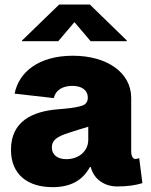

<svg xmlns="http://www.w3.org/2000/svg" viewBox="-20 -791 646 821"><path d="M205.6 9.3C278.8 9.3 332.5 -17.6 364.3 -76.7H368.2C382.3 -18.6 435.1 6.3 478.5 6.3C524.4 6.3 555.7 2 588.9 -7.8L575.2 -115.2C569.8 -112.3 565.4 -111.3 558.6 -111.3C544.4 -111.3 541 -132.8 541 -141.1V-372.6C541 -480 438.5 -552.7 291.5 -552.7C145 -552.7 60.5 -482.4 42.5 -390.6L210 -371.6C217.3 -405.3 247.6 -423.8 289.1 -423.8C330.1 -423.8 355.5 -405.3 355.5 -373.5C355.5 -345.7 335 -339.8 321.8 -336.4C300.8 -330.6 271 -327.1 228.5 -323.7C116.7 -314.9 26.9 -271 26.9 -150.9C26.9 -42.5 100.6 9.3 205.6 9.3ZM264.2 -110.4C227.5 -110.4 201.7 -127.4 201.7 -161.1C201.7 -192.4 225.6 -207.5 272.9 -222.7C307.6 -233.9 333.5 -242.2 357.4 -249V-193.8C357.4 -142.1 314 -110.4 264.2 -110.4ZM229 -614.7 298.3 -696.3 367.7 -614.7H522.5V-617.7L364.3 -771.5H232.9L74.2 -617.7V-614.7Z"/></svg>

Font: Raveo ExtraBold
Style: Regular
Weight: 800
Designer: Jakub Foglar, Rasmus Andersson (Inter)
Foundry: Jakubfoglar.com
Version: Version 1.100;Glyphs 3.2.3 (3260)